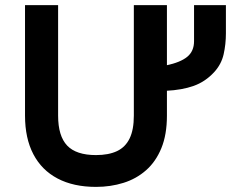

<svg xmlns="http://www.w3.org/2000/svg" viewBox="-20 -720 914 752"><path d="M356 12Q267.9 12 205.6 -20.8Q143.4 -53.5 110.7 -115.9Q78 -178.3 78 -267.2V-700H207.6V-267.2Q207.6 -187.3 243 -149.9Q278.4 -112.6 356 -112.6Q405.2 -112.6 438.2 -128.1Q471.2 -143.7 487.7 -177.8Q504.2 -211.8 504.2 -267.2V-700H633.8V-267.2Q633.8 -192.9 612.1 -139.9Q590.4 -86.9 552.1 -53.2Q513.9 -19.5 463.5 -3.8Q413.1 12 356 12ZM631.2 -364.4V-464Q686.7 -475.7 713.3 -497.5Q740 -519.4 740 -558.6V-700H864.8V-589.4Q864.8 -546.9 855.9 -507.4Q847 -468 818.4 -437Q783.8 -399.7 738.5 -383.6Q693.3 -367.5 631.2 -364.4Z"/></svg>

Font: Overpass
Style: Regular
Weight: 400
Designer: Delve Withrington, Dave Bailey, Thomas Jockin
Foundry: Delve Fonts LLC
Version: Version 4.000